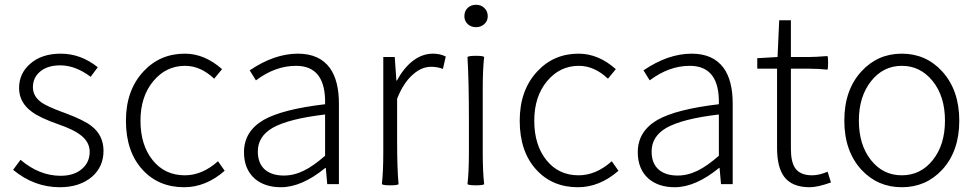

<svg xmlns="http://www.w3.org/2000/svg" viewBox="-20 -772 4098 805"><path d="M231 13Q123 13 35 -60L66 -102Q145 -35 234 -35Q292 -35 325 -65Q356 -92 356 -136Q356 -178 315 -208Q287 -229 227 -250Q147 -278 114 -303Q60 -342 60 -403Q60 -464 106 -504Q154 -547 235 -547Q319 -547 390 -490L360 -450Q296 -498 233 -498Q177 -498 146 -470Q118 -445 118 -406Q118 -367 156 -341Q178 -326 239 -303Q241 -302 242 -302Q246 -301 253 -298Q333 -268 363 -244Q414 -205 414 -139.5Q414 -74 367 -32Q315 13 231 13Z M752 13Q645 13 578 -60Q508 -136 508 -266Q508 -394 582 -473Q651 -547 755 -547Q838 -547 911 -482L878 -442Q821 -496 756 -496Q676 -496 622.5 -431.5Q569 -367 569 -266Q569 -164 620 -100.5Q671 -37 755 -37Q828 -37 894 -96L922 -56Q843 13 752 13Z M1158 13Q1090 13 1048 -23Q1003 -63 1003 -134Q1003 -221 1085 -269Q1164 -314 1343 -335Q1347 -496 1221 -496Q1134 -496 1053 -435L1027 -477Q1130 -547 1229 -547Q1319 -547 1363 -487Q1401 -434 1401 -338V-169V0H1352L1346 -68H1344Q1245 13 1158 13ZM1170 -36Q1213 -36 1255 -57Q1294 -76 1343 -119V-205V-292Q1190 -274 1123 -236Q1061 -200 1061 -137Q1061 -85 1093 -59Q1122 -36 1170 -36Z M1616 5Q1586 5 1581 0Q1587 -50 1587 -133V-266V-533H1635L1642 -434H1644Q1672 -486 1710 -516Q1750 -547 1795 -547Q1826 -547 1849 -535L1837 -483Q1814 -492 1788 -492Q1749 -492 1714 -462Q1672 -427 1645 -358V-179Q1645 -66 1651 0Q1647 5 1616 5Z M1975 5Q1945 5 1940 0Q1946 -50 1946 -133V-267Q1946 -434 1940 -533Q1945 -538 1975 -538Q2006 -538 2010 -533Q2004 -484 2004 -400V-266V-133Q2004 -50 2010 0Q2006 5 1975 5ZM1976 -658Q1955 -658 1941 -671Q1927 -684 1927 -704Q1927 -726 1941 -739Q1955 -752 1976 -752Q1997 -752 2010 -739Q2025 -726 2025 -704Q2025 -684 2010.5 -671Q1996 -658 1976 -658Z M2403 13Q2296 13 2229 -60Q2159 -136 2159 -266Q2159 -394 2233 -473Q2302 -547 2406 -547Q2489 -547 2562 -482L2529 -442Q2472 -496 2407 -496Q2327 -496 2273.5 -431.5Q2220 -367 2220 -266Q2220 -164 2271 -100.5Q2322 -37 2406 -37Q2479 -37 2545 -96L2573 -56Q2494 13 2403 13Z M2809 13Q2741 13 2699 -23Q2654 -63 2654 -134Q2654 -221 2736 -269Q2815 -314 2994 -335Q2998 -496 2872 -496Q2785 -496 2704 -435L2678 -477Q2781 -547 2880 -547Q2970 -547 3014 -487Q3052 -434 3052 -338V-169V0H3003L2997 -68H2995Q2896 13 2809 13ZM2821 -36Q2864 -36 2906 -57Q2945 -76 2994 -119V-205V-292Q2841 -274 2774 -236Q2712 -200 2712 -137Q2712 -85 2744 -59Q2773 -36 2821 -36Z M3375 13Q3300 13 3267 -32Q3238 -72 3238 -152V-484H3155V-528L3240 -533L3247 -687H3296V-533H3373Q3399 -533 3449 -537Q3452 -534 3452 -508.5Q3452 -483 3449 -480Q3411 -484 3373 -484H3296V-316V-148Q3296 -93 3314 -67Q3335 -37 3385 -37Q3414 -37 3450 -52L3464 -7Q3408 13 3375 13Z M3761 13Q3660 13 3592 -60Q3520 -138 3520 -266.5Q3520 -395 3592 -473Q3660 -547 3761 -547Q3862 -547 3930 -473Q4002 -394 4002 -266Q4002 -138 3930 -60Q3862 13 3761 13ZM3761 -37Q3840 -37 3891 -101Q3942 -165 3942 -266Q3942 -368 3890.5 -432Q3839 -496 3761 -496Q3683 -496 3632 -431.5Q3581 -367 3581 -266Q3581 -165 3631.5 -101Q3682 -37 3761 -37Z"/></svg>

Font: GenSekiGothic TW L
Style: Regular
Weight: 300
Version: Version 1.501;PS 1;hotconv 16.6.51;makeotf.lib2.5.65220